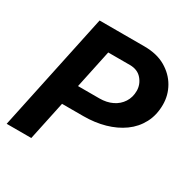

<svg xmlns="http://www.w3.org/2000/svg" viewBox="-158 -842 970 986"><g transform="rotate(30 327.0 -349.0)"><path d="M161 -231 187 -351H355Q398 -351 431 -367Q464 -383 483 -412.5Q502 -442 502 -480Q502 -518 476.5 -548Q451 -578 405 -578H235L260 -698H421Q496 -698 547.5 -668Q599 -638 626.5 -590Q654 -542 654 -486Q654 -424 628.5 -376Q603 -328 558.5 -296Q514 -264 455.5 -247.5Q397 -231 329 -231ZM8 0 156 -698H302L154 0Z"/></g></svg>

Font: Azeret Mono Thin SemiBold
Style: Italic
Weight: 600
Italic angle: -12°
Version: Version 1.002